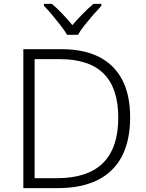

<svg xmlns="http://www.w3.org/2000/svg" viewBox="-20 -967 751 987"><path d="M649 -364Q649 -244 606.5 -163Q564 -82 481 -41Q398 0 277 0H100V-714H299Q412 -714 490 -674Q568 -634 608.5 -556.5Q649 -479 649 -364ZM588 -362Q588 -513 513.5 -588Q439 -663 287 -663H158V-51H272Q431 -51 509.5 -129Q588 -207 588 -362ZM325 -788Q312 -810 291 -837Q270 -864 247.5 -891Q225 -918 206 -937V-947H247Q274 -924 301.5 -895Q329 -866 352 -838Q376 -866 404.5 -895Q433 -924 460 -947H501V-937Q483 -918 459.5 -891Q436 -864 414.5 -837Q393 -810 381 -788Z"/></svg>

Font: Noto Sans Cham Light
Style: Regular
Weight: 300
Version: Version 2.002